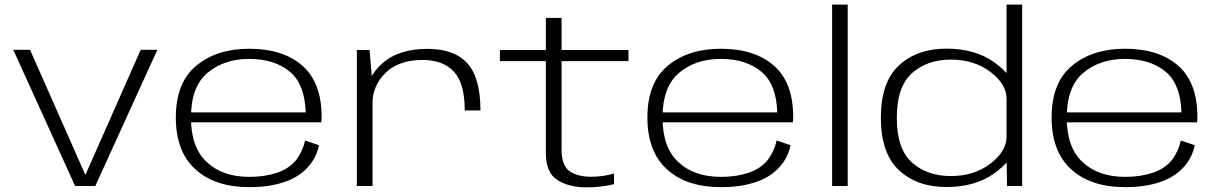

<svg xmlns="http://www.w3.org/2000/svg" viewBox="-20 -805 5280 831"><path d="M305 0H392.5L661 -589.5H589L350 -49H349L110 -589.5H37.5Z M1059.5 5V-39.5Q943 -39.5 875 -103.5Q806.5 -166.5 806.5 -296Q806.5 -430 878.5 -490Q950 -550 1058.5 -550Q1170 -550 1237 -492.5Q1299.5 -438 1303 -318.5H797V-275.5H1370.5Q1372 -287 1372 -299.5Q1372 -447.5 1288.5 -521Q1204.5 -594 1058.5 -594Q918 -594 830 -521Q741 -448 741 -296.5Q741 -148.5 826.5 -71.5Q911 5 1059.5 5ZM1059.5 -39.5V5Q1145 5 1208.5 -16.5Q1272.5 -37.5 1311.5 -80.5Q1350 -122.5 1360.5 -176.5L1300.5 -197Q1290.5 -151 1262.5 -113.5Q1233 -76 1179.5 -57.5Q1126 -39.5 1059.5 -39.5Z M1991.5 -327H2059.5Q2059.5 -467.5 2003.2 -530.5Q1947 -593.5 1830 -593.5Q1705.5 -593.5 1635.2 -531.2Q1565 -469 1565 -384L1592 -357Q1592 -434 1649 -489.8Q1706 -545.5 1808.5 -545.5Q1897 -545.5 1944.2 -495.2Q1991.5 -445 1991.5 -327ZM1524.5 0H1592.5V-436.5L1579.5 -588.5H1524.5Z M2518.5 6Q2581 6 2637.5 -8V-54Q2590 -40 2539.5 -40Q2478.5 -40 2444.5 -64.5Q2410.5 -89 2410.5 -159V-540.5H2700V-588.5H2410.5V-727.5H2342.5V-588.5H2143.5V-540.5H2342.5V-142Q2342.5 -57 2393 -25.5Q2443.5 6 2518.5 6Z M3100.5 5V-39.5Q2984 -39.5 2916 -103.5Q2847.5 -166.5 2847.5 -296Q2847.5 -430 2919.5 -490Q2991 -550 3099.5 -550Q3211 -550 3278 -492.5Q3340.5 -438 3344 -318.5H2838V-275.5H3411.5Q3413 -287 3413 -299.5Q3413 -447.5 3329.5 -521Q3245.5 -594 3099.5 -594Q2959 -594 2871 -521Q2782 -448 2782 -296.5Q2782 -148.5 2867.5 -71.5Q2952 5 3100.5 5ZM3100.5 -39.5V5Q3186 5 3249.5 -16.5Q3313.5 -37.5 3352.5 -80.5Q3391 -122.5 3401.5 -176.5L3341.5 -197Q3331.5 -151 3303.5 -113.5Q3274 -76 3220.5 -57.5Q3167 -39.5 3100.5 -39.5Z M3581.5 0H3649V-785H3581.5Z M4338.5 0H4404V-785H4336.5V-130.5ZM4076 4.5Q4200 4.5 4282 -53.8Q4364 -112 4364 -163.5L4336.5 -214Q4336.5 -150 4266.2 -96.5Q4196 -43 4095.5 -43Q3992.5 -43 3927 -101.8Q3861.5 -160.5 3861.5 -295Q3861.5 -429.5 3927 -488.2Q3992.5 -547 4095.5 -547Q4196 -547 4266.2 -494Q4336.5 -441 4336.5 -377L4364 -426.5Q4364 -478 4282 -536.2Q4200 -594.5 4076 -594.5Q3949.5 -594.5 3871 -522.2Q3792.5 -450 3792.5 -295.5Q3792.5 -141 3871 -68.2Q3949.5 4.5 4076 4.5Z M4850 5V-39.5Q4733.5 -39.5 4665.5 -103.5Q4597 -166.5 4597 -296Q4597 -430 4669 -490Q4740.5 -550 4849 -550Q4960.5 -550 5027.5 -492.5Q5090 -438 5093.5 -318.5H4587.5V-275.5H5161Q5162.5 -287 5162.5 -299.5Q5162.5 -447.5 5079 -521Q4995 -594 4849 -594Q4708.5 -594 4620.5 -521Q4531.5 -448 4531.5 -296.5Q4531.5 -148.5 4617 -71.5Q4701.5 5 4850 5ZM4850 -39.5V5Q4935.5 5 4999 -16.5Q5063 -37.5 5102 -80.5Q5140.5 -122.5 5151 -176.5L5091 -197Q5081 -151 5053 -113.5Q5023.5 -76 4970 -57.5Q4916.5 -39.5 4850 -39.5Z"/></svg>

Font: Anybody Expanded Light
Style: Regular
Weight: 300
Width: 7
Version: Version 1.113;gftools[0.9.25]